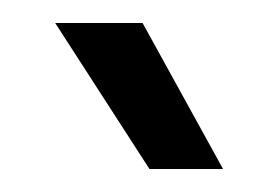

<svg xmlns="http://www.w3.org/2000/svg" viewBox="-20 -720 238 167"><path d="M174 -573 104 -700H28L110 -573Z"/></svg>

Font: Vanilla Cream Book
Style: Regular
Weight: 400
Designer: Jeremy Tribby, Jinavaṁso
Foundry: Tribby Type
Version: Version 1.422;Glyphs 3.1.2 (3151)